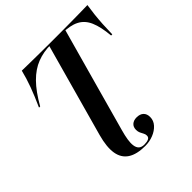

<svg xmlns="http://www.w3.org/2000/svg" viewBox="-206 -710 1043 1043"><g transform="rotate(-45 315.5 -189.0)"><path d="M338.7 -559.7Q282.3 -559.7 234.7 -541.1Q187.1 -522.6 144.8 -479.8Q102.4 -437.1 60.5 -362.9H51.6Q79 -423.4 97.6 -473.8Q116.1 -524.2 127.4 -571Q162.9 -570.2 194.4 -569.8Q225.8 -569.4 261.3 -569Q296.8 -568.5 342.7 -568.5H421Q466.9 -568.5 503.2 -569Q539.5 -569.4 570.2 -569.8Q600.8 -570.2 631.5 -571Q626.6 -540.3 623 -507.7Q619.4 -475 617.3 -439.5Q615.3 -404 614.5 -362.9H605.6Q599.2 -434.7 580.6 -477.8Q562.1 -521 524.2 -540.3Q486.3 -559.7 422.6 -559.7ZM228.2 -201.6 329.8 -567.7 452.4 -566.9 350.8 -201.6ZM312.9 192.7Q248.4 192.7 211.7 169Q175 145.2 166.9 97.2Q158.9 49.2 179 -24.2L228.2 -201.6H350.8L283.1 42.7Q274.2 74.2 270.2 100Q266.1 125.8 269 144.8Q271.8 163.7 282.7 173.8Q293.5 183.9 315.3 183.9Q334.7 183.9 346.8 178.2Q358.9 172.6 358.9 158.9Q358.9 148.4 353.6 139.1Q348.4 129.8 343.5 119.4Q338.7 108.9 338.7 95.2Q338.7 73.4 352.4 61.3Q366.1 49.2 388.7 49.2Q414.5 49.2 428.6 62.5Q442.7 75.8 442.7 100Q442.7 127.4 423.8 148.4Q404.8 169.4 375.4 181Q346 192.7 312.9 192.7Z"/></g></svg>

Font: Playfair 144pt
Style: Bold Italic
Weight: 700
Italic angle: -15.6°
Designer: Claus Eggers Sørensen
Foundry: Claus Eggers Sørensen
Version: Version 2.203